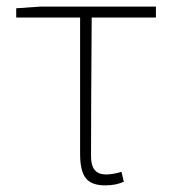

<svg xmlns="http://www.w3.org/2000/svg" viewBox="-20 -547 519 580"><path d="M222 -81V-494H29V-522L101 -527H451V-494H257Q255 -212 255 -75Q255 -47 266 -33.5Q277 -20 301 -20Q321 -20 347 -28L354 2Q330 13 298 13Q256 13 239 -9Q222 -31 222 -81Z"/></svg>

Font: Merged Yaku Han JP Thin
Style: Regular
Weight: 250
Designer: Ryoko NISHIZUKA 西塚涼子 (kana, bopomofo & ideographs); Paul D. Hunt (Latin, Greek & Cyrillic); Sandoll Communications 산돌커뮤니
Foundry: Adobe
Version: Version 2.004